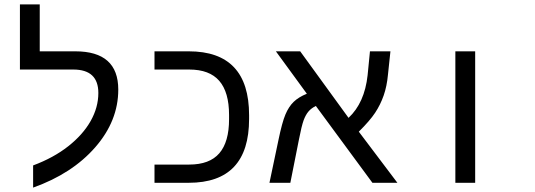

<svg xmlns="http://www.w3.org/2000/svg" viewBox="-20 -833 2440 875"><path d="M130.9 -79.1Q224.1 -113.8 291 -166.5Q357.9 -219.2 393.1 -281.5Q428.2 -343.8 428.2 -409.2Q428.2 -516.1 314 -516.1H70.8V-813H161.1V-599.1H323.2Q519 -599.1 519 -424.8Q519 -282.2 414.1 -161.9Q309.1 -41.5 130.9 22Z M1115.2 -291Q1115.2 0 840.3 0H684.1V-83H842.3Q935.1 -83 979.5 -134.5Q1023.9 -186 1023.9 -290V-309.1Q1023.9 -413.1 979.2 -464.6Q934.6 -516.1 842.3 -516.1H684.1V-599.1H840.3Q1115.2 -599.1 1115.2 -308.1Z M1237.3 -599.1H1348.1L1568.4 -295.9Q1641.6 -364.3 1655.3 -490.2L1666 -599.1H1759.3L1748 -492.2Q1743.2 -439.9 1728.5 -397.9Q1713.9 -356 1689.7 -319.3Q1665.5 -282.7 1615.2 -232.9L1791 0H1677.2L1419.4 -350.1Q1398.4 -339.8 1385.5 -324.5Q1372.6 -309.1 1363.5 -284.2Q1354.5 -259.3 1342.3 -196.8L1303.2 0H1208L1249 -194.8Q1265.6 -275.4 1280.8 -311.3Q1295.9 -347.2 1318.4 -368.9Q1340.8 -390.6 1378.4 -405.8Z M2055.2 -599.1H2145.5V0H2055.2Z"/></svg>

Font: Liberation Mono
Style: Regular
Weight: 400
Monospace: yes
Designer: Steve Matteson
Foundry: Ascender Corporation
Version: Version 2.1.5